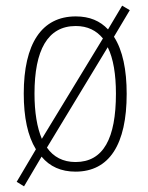

<svg xmlns="http://www.w3.org/2000/svg" viewBox="-20 -597 522 679"><path d="M428 -265C428 -350 414 -419 383 -467L439 -561L412 -577L362 -493C334 -523 297 -539 248 -539C127 -539 64 -442 64 -266C64 -182 78 -116 107 -69L39 46L65 62L127 -43C156 -8 196 10 247 10C367 10 428 -87 428 -265ZM102 -266C102 -419 148 -505 248 -505C290 -505 321 -489 344 -461L128 -106C111 -146 102 -200 102 -266ZM390 -266C390 -108 346 -24 247 -24C203 -24 169 -42 146 -75L361 -430C381 -390 390 -333 390 -266Z"/></svg>

Font: Noto Sans Myanmar UI Condensed ExtraLight
Style: Regular
Weight: 200
Width: 3
Designer: Monotype Design Team
Foundry: Monotype Imaging Inc.
Version: Version 2.103